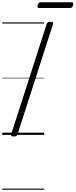

<svg xmlns="http://www.w3.org/2000/svg" viewBox="-20 -1193 668 1698"><path d="M102 14Q88 14 81.5 9.5Q75 5 79 -6L393 -981Q397 -991 404 -995.5Q411 -1000 426 -1000Q441 -1000 447 -995.5Q453 -991 449 -980L135 -5Q131 5 124 9.5Q117 14 102 14ZM327 -1122Q315 -1122 312 -1128.5Q309 -1135 313 -1146Q317 -1160 323 -1166.5Q329 -1173 341 -1173H613Q625 -1173 627.5 -1166Q630 -1159 626 -1146Q623 -1134 616.5 -1128Q610 -1122 598 -1122ZM0 475H371V485H0ZM0 -20H371V0H0ZM0 -505H371V-500H0ZM0 -995H371V-985H0Z"/></svg>

Font: Playwrite SK Guides
Style: Regular
Weight: 400
Designer: Veronika Burian, José Scaglione
Foundry: TypeTogether
Version: Version 1.003